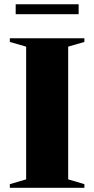

<svg xmlns="http://www.w3.org/2000/svg" viewBox="-20 -898 451 918"><path d="M383.5 -17.5V0H27V-17.5L105 -40.5V-675L27 -697.5V-715H383.5V-697.5L306 -675V-40.5ZM55 -830V-877.5H356V-830Z"/></svg>

Font: Newsreader 72pt
Style: Bold
Weight: 700
Designer: Hugues Gentile
Foundry: Production Type
Version: Version 1.003; ttfautohint (v1.8.3)